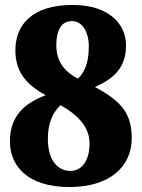

<svg xmlns="http://www.w3.org/2000/svg" viewBox="-20 -744 571 774"><path d="M260 10C421 10 511 -71 511 -187C511 -284 472 -335 363 -393C442 -429 488 -473 488 -561C488 -650 416 -724 273 -724C106 -724 42 -641 42 -541C42 -451 89 -402 164 -360C82 -329 20 -279 20 -174C20 -76 90 10 260 10ZM294 -427C242 -454 207 -494 207 -562C207 -623 228 -659 270 -659C312 -659 338 -615 338 -556C338 -486 318 -449 294 -427ZM264 -55C215 -55 173 -95 173 -184C173 -247 192 -290 224 -320C297 -279 341 -230 341 -166C341 -95 309 -55 264 -55Z"/></svg>

Font: Noto Serif Devanagari SemiCondensed Black
Style: Regular
Weight: 900
Width: 4
Designer: Universal Thirst, Indian Type Foundry and the Monotype Design Team
Foundry: Monotype Imaging Inc.
Version: Version 2.004